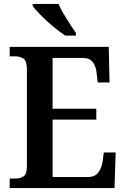

<svg xmlns="http://www.w3.org/2000/svg" viewBox="-20 -951 638 971"><path d="M29 0V-48H58Q83 -48 99.5 -59.5Q116 -71 116 -110V-599Q116 -643 99 -654.5Q82 -666 58 -666H29V-714H530L534 -534H474L469 -579Q466 -614 450 -636Q434 -658 399 -658H246V-401H467V-346H246V-56H425Q461 -56 477.5 -79Q494 -102 499 -135L505 -180H565L559 0ZM310 -771Q282 -789 248 -817.5Q214 -846 185.5 -875Q157 -904 145 -921V-931H276Q285 -909 301 -882Q317 -855 334 -829Q351 -803 364 -784V-771Z"/></svg>

Font: Noto Serif Thai SemiCondensed SemiBold
Style: Regular
Weight: 600
Width: 4
Designer: Monotype Design Team
Foundry: Monotype Imaging Inc.
Version: Version 2.002; ttfautohint (v1.8.4.7-5d5b)